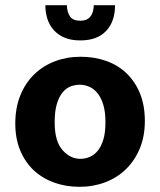

<svg xmlns="http://www.w3.org/2000/svg" viewBox="-20 -710 618 741"><path d="M539 -243Q539 -184 519.5 -137Q500 -90 466 -57Q432 -24 386 -6.5Q340 11 287 11Q234 11 188.5 -5.5Q143 -22 110 -53Q77 -84 58 -129.5Q39 -175 39 -233Q39 -294 58.5 -342Q78 -390 112 -423Q146 -456 192 -473.5Q238 -491 291 -491Q344 -491 389.5 -475Q435 -459 468 -427.5Q501 -396 520 -350Q539 -304 539 -243ZM387 -238Q387 -277 379 -304.5Q371 -332 357 -349.5Q343 -367 325 -375Q307 -383 288 -383Q269 -383 251.5 -376Q234 -369 220.5 -352Q207 -335 199 -307.5Q191 -280 191 -238Q191 -165 221 -131Q251 -97 290 -97Q309 -97 326.5 -104.5Q344 -112 357.5 -128.5Q371 -145 379 -172Q387 -199 387 -238ZM238 -690Q239 -662 250.5 -646Q262 -630 290 -630Q340 -630 342 -690H424Q424 -627 389.5 -590.5Q355 -554 290 -554Q254 -554 228.5 -565Q203 -576 186.5 -595Q170 -614 162.5 -638.5Q155 -663 155 -690Z"/></svg>

Font: Mukta Vaani ExtraBold
Style: Regular
Weight: 800
Designer: Noopur Datye, Girish Dalvi, Yashodeep Gholap, Pallavi Karambelkar
Foundry: Ek Type
Version: Version 2.538;PS 1.000;hotconv 16.6.51;makeotf.lib2.5.65220;